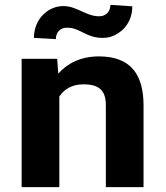

<svg xmlns="http://www.w3.org/2000/svg" viewBox="-20 -770 683 790"><path d="M323.1 -423C388.5 -423 415.5 -397.3 415.5 -337V0H570.6V-336C570.6 -460.2 520.6 -538 386.9 -538C310.9 -538 255.3 -507.7 219.7 -467L215.3 -528H69V0H224.1V-373C243.1 -401.4 274.7 -423 323.1 -423ZM388 -703C359.3 -703 336.5 -714.5 316 -723.5C294.5 -732.9 271.4 -745 240.6 -745C223.7 -745 207.8 -741.5 192.8 -734.5C150.7 -714.9 119.6 -670.9 119.6 -614L209.8 -609C209.8 -636.4 226.8 -656 254.9 -656C268.8 -656 281.3 -653.8 292.3 -649.5C326.8 -635.9 352.6 -614 402.3 -614C419.9 -614 436 -617.5 450.7 -624.5C493 -644.7 524.4 -686 524.4 -744L434.2 -750C434.2 -722.6 416.1 -703 388 -703Z"/></svg>

Font: Asimov
Style: Wid
Weight: 500
Designer: Google
Version: Version 2.000980; 2014